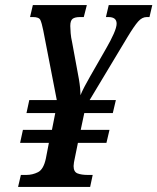

<svg xmlns="http://www.w3.org/2000/svg" viewBox="-20 -734 618 754"><path d="M51 0 62 -47H83Q108 -47 129.5 -58Q151 -69 160 -111L172 -173H59L70 -224H184L197 -290H84L95 -341H203L150 -614Q144 -644 138.5 -655.5Q133 -667 110 -667H98L109 -714H321L309 -667H294Q274 -667 265 -660Q256 -653 256 -632Q256 -621 257.5 -603.5Q259 -586 263 -569L277 -493Q284 -458 290 -422.5Q296 -387 296 -360Q302 -375 312.5 -395Q323 -415 334 -434L397 -544Q415 -575 426.5 -601Q438 -627 438 -641Q438 -667 406 -667H396L407 -714H578L567 -667H556Q538 -667 522.5 -649.5Q507 -632 481 -589L332 -341H435L423 -290H311L297 -224H410L398 -173H286L274 -114Q272 -106 270.5 -96.5Q269 -87 269 -82Q269 -59 284.5 -53Q300 -47 325 -47H344L334 0Z"/></svg>

Font: Noto Serif ExtraCondensed SemiBold
Style: Italic
Weight: 600
Width: 2
Italic angle: -12°
Designer: Monotype Design Team
Foundry: Monotype Imaging Inc.
Version: Version 2.013